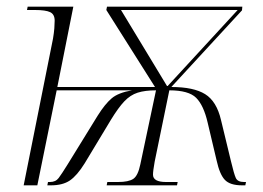

<svg xmlns="http://www.w3.org/2000/svg" viewBox="-20 -556 790 576"><path d="M139 -440Q142 -458 143 -471Q144 -484 144 -494Q144 -513 130.5 -519.5Q117 -526 85 -526H61L63 -536H200L152 -295H445L299 -526L301 -536H707L706 -525L494 -295Q561 -295 595.5 -273.5Q630 -252 643 -196L673 -72Q682 -34 687.5 -22Q693 -10 712 -10H718L716 0H706Q670 0 654.5 -16.5Q639 -33 630 -74L603 -188Q591 -240 568.5 -262.5Q546 -285 488 -285L444 -71Q439 -43 439 -32Q439 -10 478 -10H513L511 0H300L302 -10H334Q366 -10 380 -19.5Q394 -29 401 -63L448 -285Q415 -285 393 -278Q371 -271 353 -252Q335 -233 313 -197L234 -66Q211 -29 189.5 -14.5Q168 0 133 0H122L124 -10H130Q147 -10 156 -22Q165 -34 183 -63L273 -209Q295 -244 315 -261Q335 -278 376 -285H150L92 0H51ZM481 -298H483L693 -526H343Z"/></svg>

Font: Noto Serif Display ExtraLight
Style: Italic
Weight: 200
Italic angle: -12°
Designer: Monotype Design Team
Foundry: Monotype Imaging Inc.
Version: Version 2.009